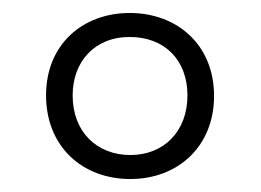

<svg xmlns="http://www.w3.org/2000/svg" viewBox="-20 -794 402 296"><path d="M181 -518C254 -518 310 -568 310 -646C310 -726 252 -774 180 -774C108 -774 51 -726 51 -647C51 -568 107 -518 181 -518ZM181 -555C130 -555 92 -590 92 -647C92 -698 125 -737 180 -737C234 -737 269 -701 269 -647C269 -592 233 -555 181 -555Z"/></svg>

Font: Noto Sans Tamil UI ExtraCondensed Light
Style: Regular
Weight: 300
Width: 2
Designer: Jelle Bosma - Monotype Design Team
Foundry: Monotype Imaging Inc.
Version: Version 2.004